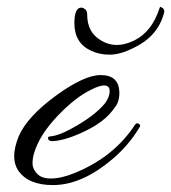

<svg xmlns="http://www.w3.org/2000/svg" viewBox="-20 -508 495 555"><path d="M271 -291Q325 -291 325 -239Q325 -212 310 -195Q285 -158 229 -130.5Q173 -103 134 -100Q120 -99 119 -108Q118 -112 121.5 -113Q125 -114 127 -114Q150 -116 186 -136Q253 -172 284 -210Q297 -228 297 -244.5Q297 -261 281 -261Q268 -261 246 -250Q199 -228 147 -173.5Q95 -119 79 -67Q74 -51 74 -35.5Q74 -20 87 -6Q100 8 127 8Q157 8 196 -8Q309 -54 370 -147Q376 -155 381 -150Q389 -147 382 -138Q352 -88 306 -49Q217 27 133 27Q61 27 32 -16Q21 -33 21 -57Q21 -81 34 -114Q59 -171 141 -231Q223 -291 271 -291ZM195 -441Q195 -486 215 -486Q220 -486 226 -481.5Q232 -477 232 -466Q232 -413 274 -390Q294 -378 317.5 -378Q341 -378 368 -391Q419 -416 441 -484Q442 -488 444 -488Q446 -488 449 -485Q455 -483 455 -474Q438 -403 365 -369Q327 -350 297 -350Q267 -350 244 -361Q195 -383 195 -441Z"/></svg>

Font: Allura
Style: Regular
Weight: 400
Designer: Robert E. Leuschke
Foundry: Robert E. Leuschke
Version: Version 1.004